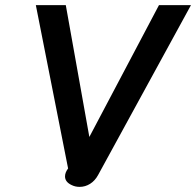

<svg xmlns="http://www.w3.org/2000/svg" viewBox="-20 -720 766 750"><path d="M234 -31Q234 -46 246 -62L120 -700H237L329 -185L601 -700H726L363 -36Q351 -14 332 -2Q313 10 291 10Q274 10 260 3Q234 -9 234 -31Z"/></svg>

Font: Niramit SemiBold
Style: Italic
Weight: 600
Italic angle: -10°
Designer: Katatrad Aksorn Co.,Ltd.
Foundry: Cadson Demak Co.,Ltd.
Version: Version 1.001; ttfautohint (v1.6)